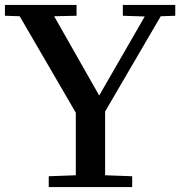

<svg xmlns="http://www.w3.org/2000/svg" viewBox="-20 -760 732 780"><path d="M178 -44 288 -48V-302L60 -694L0 -696V-740H291V-696L200 -694L383 -372L568 -693L479 -696V-740H692V-696L633 -694L407 -307V-48L517 -44V0H178Z"/></svg>

Font: Minipax
Style: Bold
Weight: 500
Designer: Raphaël Ronot, Igor Stepanchenko (Cyrillic)
Foundry: steppetype
Version: Version 1.002